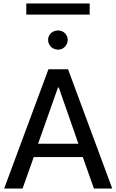

<svg xmlns="http://www.w3.org/2000/svg" viewBox="-20 -1085 669 1105"><path d="M496.1 -1064.9V-1001H131.3V-1064.9ZM174.3 -181.2 109.9 0H3.9L258.8 -686.5H371.6L626 0H520.5L456.5 -181.2ZM313.5 -581.1 199.2 -257.8H431.2L318.4 -581.1ZM256.8 -855.5Q256.8 -878.4 273.4 -894Q290 -909.7 314 -909.7Q337.4 -909.7 353.5 -894Q369.6 -878.4 369.6 -855.5Q369.6 -832.5 353.5 -815.9Q337.4 -799.3 314 -799.3Q290 -799.3 273.4 -815.9Q256.8 -832.5 256.8 -855.5Z"/></svg>

Font: Estedad-FD Medium
Style: Regular
Weight: 500
Designer: Amin Abedi
Version: Version 7.3